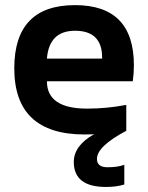

<svg xmlns="http://www.w3.org/2000/svg" viewBox="-20 -533 587 761"><path d="M166 -300.8H384.8V-304.7Q384.8 -411.1 277.3 -411.1Q174.8 -411.1 166 -300.8ZM357.4 -1Q337.4 0 315.4 0Q36.6 0 36.6 -262.2Q36.6 -512.7 277.3 -512.7Q510.7 -512.7 510.7 -274.4Q510.7 -242.7 506.3 -210.9H166Q166 -102.5 325.2 -102.5Q402.8 -102.5 480.5 -117.2V-14.6Q364.3 46.9 364.3 96.7Q364.3 129.9 405.8 129.9Q447.3 129.9 472.7 120.1V198.2Q442.9 208 399.9 208Q272.5 208 272.5 108.9Q272.5 44.9 351.1 0Z"/></svg>

Font: Voltera
Style: Bold
Weight: 700
Designer: Bernd Montag
Version: Version 1.301